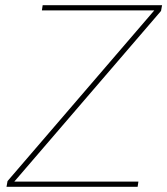

<svg xmlns="http://www.w3.org/2000/svg" viewBox="-20 -718 643 738"><path d="M509 0H5L9 -22L573 -678H141L144 -698H603L599 -676L35 -20H512Z"/></svg>

Font: IBM Plex Mono Thin
Style: Italic
Weight: 100
Italic angle: -9°
Monospace: yes
Designer: Mike Abbink, Paul van der Laan, Pieter van Rosmalen
Foundry: Bold Monday
Version: Version 2.3